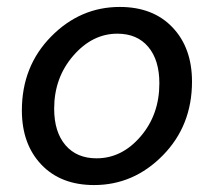

<svg xmlns="http://www.w3.org/2000/svg" viewBox="-20 -521 640 553"><path d="M251 12Q155 12 99 -47Q43 -106 43 -203Q43 -330 127 -415.5Q211 -501 325 -501Q421 -501 477 -442Q533 -383 533 -286Q533 -159 449 -73.5Q365 12 251 12ZM258 -65Q331 -65 385 -128Q439 -191 439 -281Q439 -348 407 -386Q375 -424 318 -424Q246 -424 191 -360.5Q136 -297 136 -208Q136 -141 168.5 -103Q201 -65 258 -65Z"/></svg>

Font: TypoPRO Source Code Pro
Style: Italic
Weight: 500
Italic angle: -11°
Monospace: yes
Designer: Paul D. Hunt, Teo Tuominen
Foundry: Adobe Systems Incorporated
Version: Version 1.030;PS 1.0;hotconv 1.0.84;makeotf.lib2.5.63406